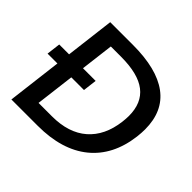

<svg xmlns="http://www.w3.org/2000/svg" viewBox="-169 -904 1096 1096"><g transform="rotate(45 379.5 -355.5)"><path d="M12.2 -331.1 22.5 -415H316.4L306.2 -331.1ZM174.8 -95.7H282.7Q417 -95.7 495.1 -163.8Q573.2 -231.9 588.9 -358.4Q592.3 -388.2 592.3 -407.7Q592.3 -512.2 525.6 -563.7Q459 -615.2 321.3 -615.2H238.8ZM51.3 0 138.2 -710.9H321.8Q514.2 -710.9 613 -637.7Q711.9 -564.5 711.9 -418.5Q711.9 -391.6 708 -357.9Q686.5 -185.1 572.5 -92.5Q458.5 0 264.6 0Z"/></g></svg>

Font: Muli
Style: Semi-BoldItalic
Weight: 600
Italic angle: -7°
Designer: Vernon Adams
Foundry: newtypography
Version: Version 2.0; ttfautohint (v1.00rc1.2-2d82) -l 8 -r 50 -G 200